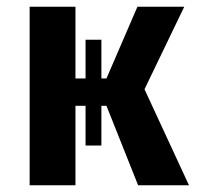

<svg xmlns="http://www.w3.org/2000/svg" viewBox="-20 -550 591 570"><path d="M409 -285 541 0H390L296 -236H281V-118H234V-236H204V0H68V-530H204V-317H234V-432H281V-317H296L388 -530H527Z"/></svg>

Font: Fira Sans SemiBold
Style: Regular
Weight: 600
Designer: bBox Type GmbH & Carrois Corporate GbR & Edenspiekermann AG
Foundry: bBox Type GmbH & Carrois Corporate GbR & Edenspiekermann AG
Version: Version 4.301;PS 004.301;hotconv 1.0.88;makeotf.lib2.5.64775